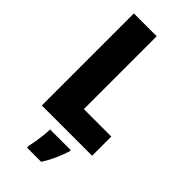

<svg xmlns="http://www.w3.org/2000/svg" viewBox="-289 -773 1053 1053"><g transform="rotate(45 237.0 -246.5)"><path d="M64 0V-714H241V-149H454V0ZM349 72Q336 112 319.5 148.5Q303 185 280 221H170V207Q174 189 178.5 162Q183 135 186 108Q189 81 189 61H349Z"/></g></svg>

Font: Noto Sans Khmer UI Condensed Black
Style: Regular
Weight: 900
Width: 3
Designer: Danh Hong and the Monotype Design Team
Foundry: Monotype Imaging Inc.
Version: Version 2.002; ttfautohint (v1.8.4.7-5d5b)